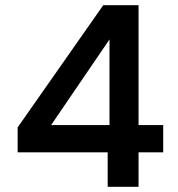

<svg xmlns="http://www.w3.org/2000/svg" viewBox="-20 -720 687 740"><path d="M395 0V-133H48V-229L378 -700H514V-238H609V-133H514V0ZM177 -238H402V-568Z"/></svg>

Font: DM Sans 9pt SemiBold
Style: Regular
Weight: 600
Version: Version 4.004;gftools[0.9.30]